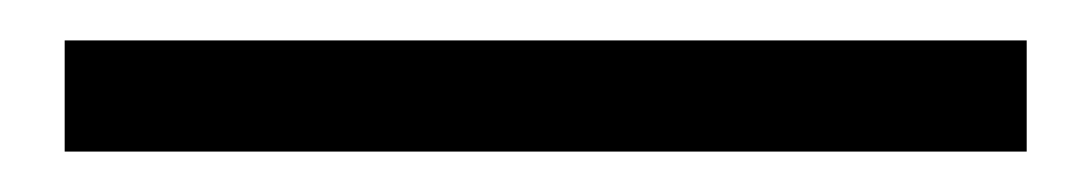

<svg xmlns="http://www.w3.org/2000/svg" viewBox="-20 51 540 95"><path d="M12 126H488V71H12Z"/></svg>

Font: DAIFUKU Sans
Style: Regular
Weight: 400
Designer: Original font ‘Source Han Sans JP’ : Paul D. Hunt
Foundry: Daifuku
Version: Version 1.000